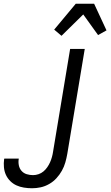

<svg xmlns="http://www.w3.org/2000/svg" viewBox="-70 -781 590 1024"><path d="M101 223Q79 223 57.5 219.5Q36 216 17.5 207.5Q-1 199 -15.5 184.5Q-30 170 -38.5 151.5Q-47 133 -49 111Q-51 89 -48 68L-47 65H30V66Q27 84 30.5 101Q34 118 45 130.5Q56 143 72.5 148Q89 153 106 153Q121 153 135.5 148Q150 143 161.5 133.5Q173 124 182 111Q191 98 197 84.5Q203 71 207 56.5Q211 42 213 28L304 -520H382L289 39Q285 62 278.5 85Q272 108 260 129.5Q248 151 231 169.5Q214 188 192 200.5Q170 213 147 218Q124 223 101 223ZM258 -590 219 -623 334 -761H432L498 -619L453 -594L374 -704Z"/></svg>

Font: Iosevka Custom
Style: Italic
Weight: 400
Italic angle: -9°
Monospace: yes
Designer: Belleve Invis
Foundry: Belleve Invis
Version: Version 30.3.3; ttfautohint (v1.8.3)